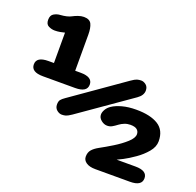

<svg xmlns="http://www.w3.org/2000/svg" viewBox="-124 -740 875 858"><g transform="rotate(20 313.0 -311.0)"><path d="M52.5 -310Q-4 -310 -4 -346.5Q-4 -382.5 52.5 -382.5H78.5V-527Q69 -524.5 56.8 -522.2Q44.5 -520 31.5 -520Q17 -520 2.5 -527Q-12 -534 -12 -555.5Q-12 -577.5 2.8 -585.5Q17.5 -593.5 32 -594Q47.5 -595 61 -598.2Q74.5 -601.5 83.5 -606.5Q92.5 -611.5 107 -616.8Q121.5 -622 134.5 -622Q162 -622 170.8 -604Q179.5 -586 179.5 -554.5V-382.5H205.5Q262 -382.5 262 -346.5Q262 -310 205.5 -310ZM190 -177.5Q177.5 -177.5 166 -187.2Q154.5 -197 154.5 -213.5Q154.5 -228.5 160.5 -236Q166.5 -243.5 179 -252L426 -425Q443 -437 452.5 -439.8Q462 -442.5 472 -442.5Q484 -442.5 495.2 -433.5Q506.5 -424.5 506.5 -407Q506.5 -384 481.5 -366.5L234.5 -194Q217.5 -182.5 208.8 -180Q200 -177.5 190 -177.5ZM638 -213.5Q638 -187 617.2 -162.2Q596.5 -137.5 568.2 -117.8Q540 -98 517 -86Q494 -74 489.5 -72.5H579Q635 -72.5 635 -36.5Q635 0 579 0H414.5Q386 0 370.5 -10.8Q355 -21.5 355 -38.5Q355 -58.5 365.8 -71Q376.5 -83.5 396.5 -94.5Q423.5 -109 456 -129Q488.5 -149 512.2 -170.5Q536 -192 536 -210Q536 -223.5 526.2 -231.8Q516.5 -240 494.5 -240Q480 -240 466.8 -234.8Q453.5 -229.5 443.5 -222Q431 -212.5 420.5 -206.5Q410 -200.5 397 -200.5Q382 -200.5 368.2 -211.8Q354.5 -223 354.5 -238.5Q354.5 -249.5 361.8 -262.2Q369 -275 383 -284.5Q400.5 -296.5 429.5 -304.5Q458.5 -312.5 496.5 -312.5Q563.5 -312.5 600.8 -289.2Q638 -266 638 -213.5Z"/></g></svg>

Font: Sono Monospace ExtraBold
Style: Regular
Weight: 800
Version: Version 2.112